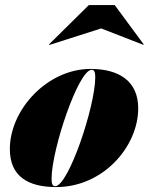

<svg xmlns="http://www.w3.org/2000/svg" viewBox="-20 -750 604 780"><path d="M391 -634.5 562 -568 564 -569.5 446 -729.5H341L179 -569.5L181 -567.5ZM208.5 10C399.5 10 541.5 -155 541.5 -310C541.5 -420 464 -470 348 -470C172 -470 20 -304.5 20 -144.5C20 -34.5 92.5 10 208.5 10ZM204 6.5C193 6.5 189.5 -4.5 189.5 -23.5C189.5 -142.5 298.5 -466.5 352.5 -466.5C363.5 -466.5 367 -455.5 367 -436.5C367 -317.5 258 6.5 204 6.5Z"/></svg>

Font: Bodoni* 48pt Fatface
Style: Italic
Weight: 900
Italic angle: -13°
Version: Version 2.3